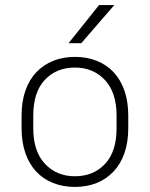

<svg xmlns="http://www.w3.org/2000/svg" viewBox="-20 -730 590 756"><path d="M275 6Q228 6 189 -9.5Q150 -25 122.5 -54.5Q95 -84 80 -127Q65 -170 65 -225V-275Q65 -330 80 -373Q95 -416 123 -445.5Q151 -475 189.5 -490.5Q228 -506 275 -506Q322 -506 361 -490.5Q400 -475 427.5 -445.5Q455 -416 470 -373Q485 -330 485 -275V-225Q485 -170 470 -127Q455 -84 427 -54.5Q399 -25 360.5 -9.5Q322 6 275 6ZM275 -36Q348 -36 393.5 -84.5Q439 -133 439 -225V-275Q439 -366 393 -415Q347 -464 275 -464Q202 -464 156.5 -415.5Q111 -367 111 -275V-225Q111 -134 157 -85Q203 -36 275 -36ZM370 -710H430L300 -560H250Z"/></svg>

Font: Retni Sans Light
Style: Regular
Weight: 300
Designer: Vitaly Kuzmin
Foundry: ParaType Ltd.
Version: Version 1.00;March 2, 2019;FontCreator 11.5.0.2425 64-bit; t